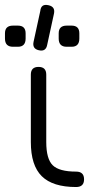

<svg xmlns="http://www.w3.org/2000/svg" viewBox="-37 -752 404 772"><path d="M119 -550Q92 -556 98 -584L125 -708Q128 -738 158 -731Q186 -725 180 -697L153 -573Q148 -543 119 -550ZM15 -564Q-17 -564 -17 -597V-618Q-17 -649 15 -649H35Q66 -649 66 -618V-597Q66 -564 35 -564ZM231 -564Q199 -564 199 -597V-618Q199 -649 231 -649H251Q282 -649 282 -618V-597Q282 -564 251 -564ZM269 0Q175 0 131 -43.5Q87 -87 87 -181V-452Q87 -483 118 -483Q149 -483 149 -452V-181Q149 -113 175 -87.5Q201 -62 269 -62Q301 -62 301 -31Q301 0 269 0Z"/></svg>

Font: Jura Medium
Style: Regular
Weight: 500
Designer: Daniel Johnson, Alexei Vanyashin
Foundry: Daniel Johnson
Version: Version 5.103